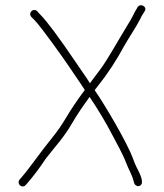

<svg xmlns="http://www.w3.org/2000/svg" viewBox="-20 -667 611 715"><path d="M118.7 -625 129.7 -613C154.5 -588.2 198.9 -528.7 262.7 -434.5C276.1 -414.8 287.6 -398 297.2 -384C306.9 -370 312.7 -361 314.7 -357C327.4 -374.3 340.5 -391.9 354.1 -409.6C379 -442.2 428.4 -530.7 450.7 -566.5C463.4 -586.8 471.7 -601.3 475.7 -610C479.7 -618.7 483.7 -626 487.7 -632L492.7 -641C504.4 -656.5 529.7 -641.5 518.7 -625L512.7 -616C509.4 -610.7 505.7 -603.8 501.7 -595.5C491.8 -574.7 455.9 -519.6 443.7 -498C413.3 -441.7 380.3 -391.4 344.7 -347C336.7 -337 332.7 -331.7 332.7 -331C366.1 -283.7 453.4 -136.9 474.8 -77.4C479.5 -64.3 484.3 -52.8 489.2 -43C493.1 -35.2 516.1 4.6 506.4 19.7C499.1 31.3 483.3 25.9 479.7 15C470.9 -20.4 460.8 -30.7 448 -64.8C436.6 -95.1 411.7 -138.3 398.2 -164.5C373.3 -213.1 342.9 -262.3 313.7 -306C286.6 -269 265 -236.7 249.2 -209.3C215.9 -151.8 189.4 -126.9 149.7 -75C126.5 -40.2 104.2 -10.5 82.7 14L75.7 22C62.1 37 41 17.6 52.7 2L59.7 -6C89.6 -40.1 132.8 -103.5 173 -152.5C192.8 -176.7 210.7 -202.5 226.7 -229.8C242.7 -257.2 265.7 -291.2 295.7 -332C281.1 -355.3 256.6 -389.6 238.2 -417.5C218.7 -447.1 131.9 -568.9 107.7 -593L96.7 -604C83.4 -618.7 104.1 -639.6 118.7 -625Z"/></svg>

Font: MewTooHand
Style: Reversed
Weight: 400
Designer: Mew Too, Robert Jablonski
Version: Version 0.77